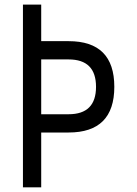

<svg xmlns="http://www.w3.org/2000/svg" viewBox="-20 -801 587 821"><path d="M78.1 0V-781.2H156.2V-625H273.4Q468.8 -625 468.8 -429.7Q468.8 -234.4 273.4 -234.4H156.2V0ZM156.2 -312.5H273.4Q390.6 -312.5 390.6 -429.7Q390.6 -546.9 273.4 -546.9H156.2Z"/></svg>

Font: Luculent
Style: Regular
Weight: 400
Monospace: yes
Designer: Andrew Kensler
Version: Version 1.0.0-845fa02f9341